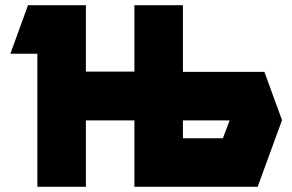

<svg xmlns="http://www.w3.org/2000/svg" viewBox="-20 -720 1127 740"><path d="M88 -700H311V-444H498V-700H685V-443H999L1067 -257L973 0H498V-256H311V0H124V-513H20ZM839 -187 865 -256H685V-187Z"/></svg>

Font: Clickuper
Style: Bold
Weight: 700
Designer: Denis Ignatov
Foundry: Denis Ignatov
Version: Version 1.10 April 16, 2021